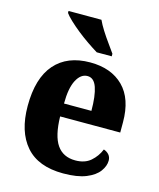

<svg xmlns="http://www.w3.org/2000/svg" viewBox="-116 -848 780 941"><g transform="rotate(15 274.5 -378.0)"><path d="M294 10Q167 10 104 -62.5Q41 -135 41 -265Q41 -406 104 -478Q167 -550 283 -550Q390 -550 451.5 -488.5Q513 -427 513 -308V-256H208Q210 -158 241.5 -112.5Q273 -67 335 -67Q383 -67 412.5 -92.5Q442 -118 457 -155Q473 -150 483.5 -138Q494 -126 494 -108Q494 -81 474 -53.5Q454 -26 410 -8Q366 10 294 10ZM349 -322Q349 -398 334.5 -440Q320 -482 287 -482Q253 -482 231.5 -441Q210 -400 210 -322ZM300 -606Q277 -620 248.5 -639.5Q220 -659 192.5 -681Q165 -703 144 -723Q123 -743 114 -756V-766H281Q291 -744 308 -717Q325 -690 344 -664Q363 -638 376 -619V-606Z"/></g></svg>

Font: Noto Serif SemiCondensed ExtraBold
Style: Regular
Weight: 800
Width: 4
Designer: Monotype Design Team
Foundry: Monotype Imaging Inc.
Version: Version 2.015